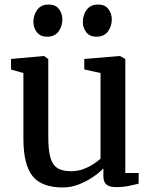

<svg xmlns="http://www.w3.org/2000/svg" viewBox="-20 -814 671 845"><path d="M491 9.5Q462.5 9.5 448.8 -1.5Q435 -12.5 435 -39V-72.5Q416.5 -53.5 388 -34.2Q359.5 -15 325.8 -2Q292 11 256.5 11Q162.5 11 122.8 -39.5Q83 -90 83 -204V-492.5L28.5 -508V-554.5L172.5 -567.5H173.5L192.5 -554.5V-210.5Q192.5 -156.5 201 -123.5Q209.5 -90.5 231 -75.5Q252.5 -60.5 292.5 -60.5Q321 -60.5 345.8 -69.5Q370.5 -78.5 390 -91.2Q409.5 -104 422.5 -115.5V-492.5L351 -508.5V-554.5L506.5 -567.5H508L531.5 -554.5V-52.5H590.5L590 -5.5Q572.5 -1.5 547.8 4Q523 9.5 491 9.5ZM186.5 -652.5Q158 -652.5 142.5 -672Q127 -691.5 127 -718Q127 -748 144 -771Q161 -794 194 -794H195Q224 -794 239.2 -774.5Q254.5 -755 254.5 -728.5Q254.5 -699 237.8 -675.8Q221 -652.5 187.5 -652.5ZM403.5 -652.5Q375 -652.5 359.8 -672Q344.5 -691.5 344.5 -718Q344.5 -748 361.5 -771Q378.5 -794 411.5 -794H412.5Q441.5 -794 456.8 -774.5Q472 -755 472 -728.5Q472 -699 455.2 -675.8Q438.5 -652.5 404.5 -652.5Z"/></svg>

Font: Merriweather Light 18pt Medium
Style: Regular
Weight: 500
Version: Version 2.100